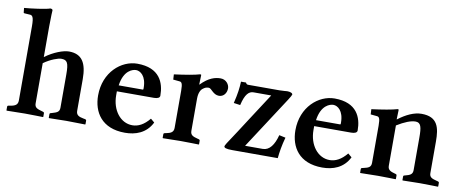

<svg xmlns="http://www.w3.org/2000/svg" viewBox="-63 -965 2996 1242"><g transform="rotate(10 1435.0 -344.0)"><path d="M468 -77V-284C468 -389 436 -445 350 -445C313 -445 250 -422 195 -381V-583C195 -648 198 -688 198 -688C198 -695 191 -698 182 -698C157 -688 55 -675 14 -672L17 -643C17 -640 20 -638 23 -638L55 -636C75 -636 85 -628 85 -563V-77C85 -49 69 -39 37 -34L25 -32C20 -31 17 -29 17 -23V0L19 2C19 2 103 0 138 0C177 0 257 2 257 2L259 0V-23C259 -29 255 -31 251 -32L244 -34C212 -43 195 -49 195 -77V-341C241 -374 290 -390 308 -390C348 -390 358 -373 358 -295V-77C358 -49 341 -43 310 -34L303 -32C298 -31 295 -29 295 -23V0L297 2C297 2 376 0 411 0C450 0 534 2 534 2L536 0V-23C536 -29 532 -31 528 -32L517 -34C484 -40 468 -49 468 -77Z M947 -109C910 -64 873 -46 835 -46C757 -46 699 -121 699 -219V-245H942C966 -245 981 -252 981 -266C981 -351 946 -444 799 -444C694 -444 584 -351 584 -198C584 -88 644 10 796 10C865 10 935 -13 972 -88ZM704 -285C718 -387 777 -402 798 -402C825 -402 866 -376 866 -296C866 -290 866 -287 864 -285Z M1218 -381H1216L1218 -444C1218 -446 1213 -447 1211 -447C1179 -437 1113 -426 1043 -417L1045 -383L1086 -379C1100 -378 1108 -371 1108 -321V-77C1108 -50 1092 -40 1060 -34L1050 -32C1046 -31 1043 -29 1043 -23V0L1045 2C1045 2 1125 0 1161 0C1200 0 1280 2 1280 2L1282 0V-23C1282 -29 1278 -31 1274 -32L1266 -34C1235 -42 1218 -49 1218 -77V-288C1218 -324 1229 -348 1244 -358C1256 -367 1265 -371 1281 -371C1299 -371 1315 -331 1354 -331C1383 -331 1404 -356 1404 -388C1404 -414 1382 -444 1346 -444C1311 -444 1268 -433 1218 -381Z M1512 -446H1479C1477 -403 1473 -368 1457 -302L1500 -296C1517 -370 1541 -392 1571 -392H1687C1609 -274 1535 -155 1457 -38C1449 -25 1446 -18 1446 -16C1446 -6 1458 0 1501 0H1799C1803 -41 1810 -85 1825 -139L1783 -148C1766 -83 1737 -42 1693 -42H1577L1800 -385C1811 -402 1820 -418 1820 -421C1820 -431 1804 -437 1784 -437C1781 -437 1757 -434 1733 -434H1529C1523 -434 1516 -435 1512 -446Z M2243 -109C2206 -64 2169 -46 2131 -46C2053 -46 1995 -121 1995 -219V-245H2238C2262 -245 2277 -252 2277 -266C2277 -351 2242 -444 2095 -444C1990 -444 1880 -351 1880 -198C1880 -88 1940 10 2092 10C2161 10 2231 -13 2268 -88ZM2000 -285C2014 -387 2073 -402 2094 -402C2121 -402 2162 -376 2162 -296C2162 -290 2162 -287 2160 -285Z M2515 -381H2513L2515 -444C2515 -446 2510 -447 2508 -447C2476 -437 2410 -426 2340 -417L2342 -383L2383 -379C2397 -378 2405 -371 2405 -321V-76C2405 -48 2389 -41 2357 -34L2348 -32C2343 -31 2340 -29 2340 -23V0L2342 2C2342 2 2423 0 2458 0C2497 0 2573 2 2573 2L2575 0V-23C2575 -29 2571 -31 2567 -32L2563 -33C2533 -41 2515 -49 2515 -76V-341C2565 -372 2606 -388 2636 -388C2672 -388 2678 -358 2678 -290V-76C2678 -48 2661 -41 2630 -33L2626 -32C2621 -31 2618 -29 2618 -23V0L2620 2C2620 2 2696 0 2732 0C2771 0 2851 2 2851 2L2853 0V-23C2853 -29 2849 -31 2845 -32L2837 -34C2806 -42 2788 -48 2788 -76V-283C2788 -374 2773 -444 2666 -444C2618 -444 2566 -420 2515 -381Z"/></g></svg>

Font: Libertinus Serif Semibold
Style: Regular
Weight: 600
Designer: Philipp H. Poll, Khaled Hosny
Foundry: Caleb Maclennan
Version: Version 7.050;RELEASE